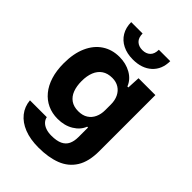

<svg xmlns="http://www.w3.org/2000/svg" viewBox="-263 -854 1143 1143"><g transform="rotate(45 308.5 -282.5)"><path d="M283.9 177Q213.3 177 162.3 156.7Q111.3 136.4 82.1 99.6Q52.9 62.9 48.7 13.7H190.4Q193.6 31.1 206.4 44.5Q219.1 57.9 239.6 65.2Q260.1 72.6 287.4 72.6Q331.7 72.6 358.1 60.1Q384.4 47.6 396 23.4Q407.6 -0.7 407.6 -35.7V-116.3H400.6Q385.1 -75.6 342.8 -50Q300.4 -24.4 243 -24.4Q196.3 -24.4 158.1 -42.1Q120 -59.7 92.4 -93.2Q64.7 -126.7 49.7 -174.9Q34.7 -223.1 34.7 -285Q34.7 -367.1 60.9 -425.7Q87 -484.3 134 -515.3Q181 -546.3 243 -546.3Q297.6 -546.3 340.6 -522.1Q383.7 -497.9 400.6 -454.7H408.6L412.7 -536.3H554.6V-64.3Q554.6 23.7 521.3 76.9Q488 130.1 427.2 153.6Q366.4 177 283.9 177ZM297.7 -143.4Q334 -143.4 358.2 -159Q382.4 -174.6 394.6 -201.3Q406.9 -228 406.9 -261.3V-309.3Q406.9 -344.7 393.9 -371.3Q381 -397.9 357.3 -412.7Q333.6 -427.6 301.3 -427.6Q262.3 -427.6 236.4 -410Q210.6 -392.4 197.7 -360.3Q184.9 -328.1 184.9 -285Q184.9 -242.1 197 -210.4Q209.1 -178.6 234.3 -161Q259.4 -143.4 297.7 -143.4ZM310 -591Q260.4 -591 223.4 -609.5Q186.3 -628 166.1 -661.9Q145.9 -695.7 145.6 -741.7H241.6Q241.6 -706.3 260.4 -688.4Q279.3 -670.6 310 -670.6Q341.4 -670.6 359.9 -688.4Q378.4 -706.3 378.4 -741.7H474.4Q474.1 -672 429.5 -631.5Q384.9 -591 310 -591Z"/></g></svg>

Font: Mona Sans ExtraLight
Style: Regular
Weight: 200
Designer: Deni Anggara
Foundry: GitHub
Version: Version 2.000